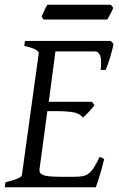

<svg xmlns="http://www.w3.org/2000/svg" viewBox="-20 -787 502 807"><path d="M456 -754Q454 -749 451 -742Q448 -735 444 -728.5Q440 -722 437 -715.5Q434 -709 431 -705H163L155 -717Q157 -722 160 -728.5Q163 -735 166 -742Q169 -749 172.5 -755.5Q176 -762 179 -767H446ZM418 -119Q408 -77 398 -45.5Q388 -14 383 0H0L3 -21Q34 -28 52.5 -36Q71 -44 72 -51L143 -564Q143 -564 143 -565Q143 -571 128.5 -579Q114 -587 82 -594L85 -615H445L457 -603Q455 -590 451 -575Q447 -560 442.5 -545Q438 -530 433 -516Q428 -502 424 -493H403Q405 -511 405 -524Q405 -528 404.5 -536.5Q404 -545 400.5 -554Q397 -563 391.5 -567Q386 -571 377 -571H213L185 -359H367L377 -345Q372 -338 366 -331Q360 -324 353.5 -317Q347 -310 340.5 -303.5Q334 -297 329 -293Q321 -301 312.5 -306.5Q304 -312 291 -314.5Q278 -317 259 -318.5Q240 -320 213 -320H179L146 -75Q146 -73 146 -71Q146 -66 148 -61.5Q150 -57 159 -52.5Q168 -48 186 -46Q204 -44 233 -44H292Q313 -44 327 -46.5Q341 -49 352.5 -57.5Q364 -66 374.5 -82.5Q385 -99 399 -128Z"/></svg>

Font: Oxford Ugaritic
Style: Regular
Weight: 400
Designer: Jacob Thomas
Foundry: Bengal Creative Media Limited
Version: Version 1.000